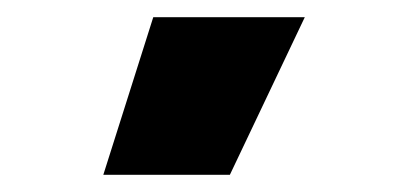

<svg xmlns="http://www.w3.org/2000/svg" viewBox="-20 -770 474 223"><path d="M100 -567H247L334 -750H158Z"/></svg>

Font: Finlandica Black
Style: Regular
Weight: 900
Designer: Niklas Ekholm, Juho Hiilivirta, Jaakko Suomalainen
Foundry: Helsinki Type Studio
Version: Version 2.000;Glyphs 3.2 (3202)